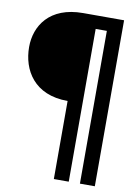

<svg xmlns="http://www.w3.org/2000/svg" viewBox="-97 -880 720 1015"><g transform="rotate(10 263.5 -372.5)"><path d="M345 73V-747H405V73H485V-818H265C85 -818 15 -705 15 -592C15 -469 85 -346 265 -346V73Z"/></g></svg>

Font: Ranchers
Style: Regular
Weight: 400
Designer: Pablo Impallari, Brenda Gallo
Foundry: Pablo Impallari, Brenda Gallo
Version: Version 1.000